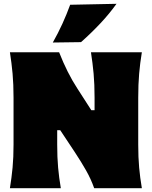

<svg xmlns="http://www.w3.org/2000/svg" viewBox="-20 -987 796 1007"><path d="M32 0Q41 -55.5 46 -108.2Q51 -161 51 -229V-474Q51 -545.5 46 -600.5Q41 -655.5 32 -713H290Q333 -603.5 385 -524L459 -409H476V-474Q476 -545.5 471 -600.5Q466 -655.5 457 -713H724Q714.5 -655.5 709.8 -600.5Q705 -545.5 705 -474V-229Q705 -161 709.8 -108.2Q714.5 -55.5 724 0H474Q457 -48 431.5 -93Q406 -138 373 -188L296 -304H280V-229Q280 -161 284.8 -108.2Q289.5 -55.5 299 0ZM257 -764Q285 -813.5 307.5 -863Q330 -912.5 348 -962L591 -967Q553.5 -914.5 506 -864Q458.5 -813.5 405 -766Z"/></svg>

Font: Commissioner Flair Black
Style: Regular
Weight: 900
Designer: Kostas Bartsokas
Foundry: Kostas Bartsokas
Version: Version 1.000; ttfautohint (v1.8.3)